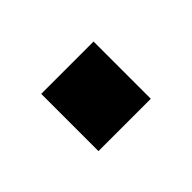

<svg xmlns="http://www.w3.org/2000/svg" viewBox="-41 -218 306 306"><g transform="rotate(-45 112.0 -64.5)"><path d="M53 0H171V-129H53Z"/></g></svg>

Font: Perun Medium
Style: Regular
Weight: 500
Foundry: Copyright (c) Stefan Peev, Context Ltd, 2016
Version: Version 1.089